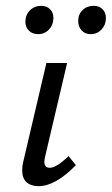

<svg xmlns="http://www.w3.org/2000/svg" viewBox="-20 -632 383 658"><path d="M56 -49Q56 -64 60 -79L139 -416H210L135 -97Q132 -85 132 -77Q132 -57 151 -57Q173 -57 215 -97L240 -66Q170 6 112 6Q86 6 71 -7.5Q56 -21 56 -49ZM67 -557Q67 -581 82.5 -596.5Q98 -612 121 -612Q140 -612 151.5 -600.5Q163 -589 163 -570Q163 -547 148 -531Q133 -515 111 -515Q91 -515 79 -527Q67 -539 67 -557ZM248 -560Q248 -583 263 -597.5Q278 -612 301 -612Q320 -612 331.5 -600.5Q343 -589 343 -570Q343 -547 328 -531Q313 -515 291 -515Q271 -515 259.5 -528Q248 -541 248 -560Z"/></svg>

Font: Ysabeau Medium
Style: Italic
Weight: 500
Italic angle: -12°
Designer: Christian Thalmann (Catharsis Fonts)
Version: Version 0.003